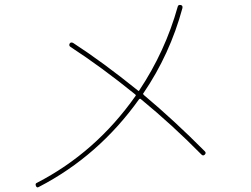

<svg xmlns="http://www.w3.org/2000/svg" viewBox="-20 -761 1040 796"><path d="M141.6 13.7Q132.8 19.5 128.9 9.8Q125 0 132.8 -2.9Q377 -128.9 542 -363.3Q544.9 -366.2 540 -370.1Q401.4 -482.4 272.5 -566.4Q264.6 -571.3 268.6 -580.1Q273.4 -587.9 283.2 -583Q405.3 -503.9 551.8 -385.7Q555.7 -381.8 557.6 -386.7Q665 -547.9 716.8 -733.4Q718.8 -742.2 729.5 -740.2Q738.3 -738.3 736.3 -727.5Q684.6 -536.1 574.2 -374Q571.3 -372.1 576.2 -367.2Q702.1 -261.7 829.1 -133.8Q835.9 -127 829.1 -120.1Q822.3 -113.3 815.4 -120.1Q695.3 -242.2 564.5 -349.6Q561.5 -353.5 556.6 -349.6Q388.7 -114.3 141.6 13.7Z"/></svg>

Font: Rounded-L Mgen+ 2m thin
Style: Regular
Weight: 100
Designer: [Source Han Sans]
Ryoko NISHIZUKA  (kana & ideographs); Paul D. Hunt (Latin, Greek & Cyrillic); Wenlong ZHANG  (bopomofo
Version: Version 1.059.20150602